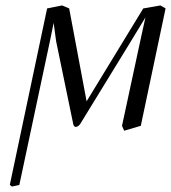

<svg xmlns="http://www.w3.org/2000/svg" viewBox="-20 -462 628 705"><path d="M428 0 499 -330 514 -398 458 -306 274 -6Q266 4 258 4Q252 4 249 -6L186 -311L177 -378L165 -319L51 217L24 223L16 217L153 -431L208 -442L234 -431L298 -90L506 -431L569 -442L588 -431L497 0L436 18Z"/></svg>

Font: Linux Libertine O
Style: Italic
Weight: 400
Italic angle: -12°
Designer: Philipp H. Poll
Foundry: Philipp H. Poll
Version: Version 5.1.6